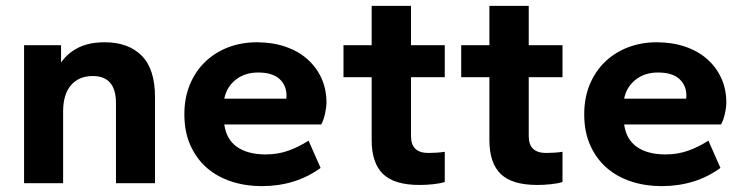

<svg xmlns="http://www.w3.org/2000/svg" viewBox="-20 -624 2532 654"><path d="M375 0V-273Q375 -365 296 -365Q249 -365 222 -334Q195 -303 195 -244V0H62V-470H188V-411Q210 -443 246.5 -461.5Q283 -480 337 -480Q417 -480 462.5 -434.5Q508 -389 508 -293V0Z M871 10Q817 10 769 -5.5Q721 -21 685.5 -51.5Q650 -82 629 -128Q608 -174 608 -235Q608 -291 627 -336.5Q646 -382 679.5 -414Q713 -446 758 -463Q803 -480 855 -480Q908 -480 952 -465Q996 -450 1027 -422.5Q1058 -395 1075 -357.5Q1092 -320 1092 -275Q1092 -258 1087 -236Q1082 -214 1074 -200H744Q751 -149 787.5 -123.5Q824 -98 885 -98Q927 -98 963 -111Q999 -124 1031 -145L1072 -52Q987 10 871 10ZM859 -377Q814 -377 783 -352.5Q752 -328 744 -288H955Q956 -291 956 -298Q956 -333 932 -355Q908 -377 859 -377Z M1409 6Q1323 6 1284.5 -31.5Q1246 -69 1246 -147V-361H1150V-470H1246V-604H1380V-470H1495V-361H1380V-160Q1380 -103 1439 -103Q1451 -103 1467.5 -104Q1484 -105 1495 -107V-4Q1479 1 1455.5 3.5Q1432 6 1409 6Z M1810 6Q1724 6 1685.5 -31.5Q1647 -69 1647 -147V-361H1551V-470H1647V-604H1781V-470H1896V-361H1781V-160Q1781 -103 1840 -103Q1852 -103 1868.5 -104Q1885 -105 1896 -107V-4Q1880 1 1856.5 3.5Q1833 6 1810 6Z M2233 10Q2179 10 2131 -5.5Q2083 -21 2047.5 -51.5Q2012 -82 1991 -128Q1970 -174 1970 -235Q1970 -291 1989 -336.5Q2008 -382 2041.5 -414Q2075 -446 2120 -463Q2165 -480 2217 -480Q2270 -480 2314 -465Q2358 -450 2389 -422.5Q2420 -395 2437 -357.5Q2454 -320 2454 -275Q2454 -258 2449 -236Q2444 -214 2436 -200H2106Q2113 -149 2149.5 -123.5Q2186 -98 2247 -98Q2289 -98 2325 -111Q2361 -124 2393 -145L2434 -52Q2349 10 2233 10ZM2221 -377Q2176 -377 2145 -352.5Q2114 -328 2106 -288H2317Q2318 -291 2318 -298Q2318 -333 2294 -355Q2270 -377 2221 -377Z"/></svg>

Font: Celebes
Style: Bold
Weight: 700
Designer: Anugrah Pasau
Foundry: Lafontype
Version: Version 1.000; ttfautohint (v1.8.4)